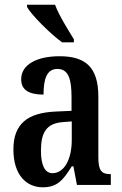

<svg xmlns="http://www.w3.org/2000/svg" viewBox="-20 -786 519 816"><path d="M244 -606H294V-619C271 -657 230 -721 214 -766H95V-756C115 -721 194 -642 244 -606ZM162 10C226 10 250 -24 285 -79H292L307 0H451V-46H448C411 -46 398 -62 398 -118V-375C398 -501 343 -547 233 -547C139 -547 70 -513 70 -449C70 -405 101 -384 165 -384C165 -451 179 -493 224 -493C272 -493 284 -448 284 -373V-315L218 -312C96 -307 37 -259 37 -151C37 -41 93 10 162 10ZM203 -50C169 -50 154 -87 154 -146C154 -222 177 -262 247 -267L285 -270V-191C285 -109 253 -50 203 -50Z"/></svg>

Font: Noto Serif Hebrew ExtraCondensed SemiBold
Style: Regular
Weight: 600
Width: 2
Designer: Monotype Design Team
Foundry: Monotype Imaging Inc.
Version: Version 2.004